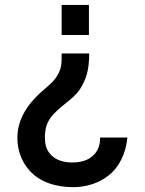

<svg xmlns="http://www.w3.org/2000/svg" viewBox="-20 -560 584 774"><path d="M228.5 -540V-419H338.5V-540ZM228.5 -344.5C228.5 -304 229 -285.5 210.5 -254.5C192.5 -223 154.5 -200.5 122 -165.5C79.5 -121.5 50 -67.5 50 -3.5C50 43.5 66 90 96.5 124.5C138.5 174 204.5 194.5 275.5 194.5C325 194.5 376.5 179.5 415.5 149C461 115 488 56.5 493.5 -5.5H383.5C384 24.5 374.5 51 353.5 68.5C334.5 86.5 304.5 95 272 95C236.5 95 201.5 85.5 180.5 58.5C166.5 42 161 20 161 -5.5C161 -40.5 168 -69 194.5 -98.5C242.5 -149.5 284.5 -163 312 -217C333.5 -255 339.5 -296.5 339.5 -344.5Z"/></svg>

Font: Manrope SemiBold
Style: Regular
Weight: 600
Designer: Mikhail Sharanda
Foundry: Mikhail Sharanda
Version: Version 4.505